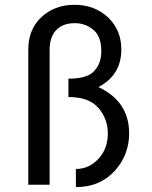

<svg xmlns="http://www.w3.org/2000/svg" viewBox="-20 -762 626 792"><path d="M96.7 0V-558.1Q96.7 -639.2 148.9 -689.5Q204.1 -742.2 287.6 -742.2Q370.6 -742.2 426.3 -689.5Q480.5 -637.7 480.5 -558.1Q480.5 -452.6 386.2 -402.8Q512.7 -343.3 512.7 -211.9Q512.7 -124 454.6 -58.6Q393.1 9.8 293 9.8V-64.9Q351.6 -64.9 392.1 -113.8Q424.8 -153.3 424.8 -211.9Q424.8 -271.5 386 -316.7Q347.2 -361.8 262.2 -361.8V-437.5Q334.5 -437.5 363.3 -463.9Q397.9 -495.6 397.9 -550.8Q397.9 -610.4 367.2 -637.2Q333.5 -666.5 288.6 -666.5Q237.3 -666.5 210 -635.7Q185.1 -607.9 184.6 -558.1V0Z"/></svg>

Font: Consola Mono
Style: Book
Weight: 400
Monospace: yes
Designer: Wojciech Kalinowski "wmk69" (wmk69@o2.pl)
Foundry: Wojciech Kalinowski "wmk69" (wmk69@o2.pl)
Version: Version 2.1.0